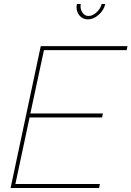

<svg xmlns="http://www.w3.org/2000/svg" viewBox="-20 -941 658 961"><path d="M489 -921H507Q500 -890 474 -867Q448 -844 420 -844Q395 -844 379 -862Q363 -880 363 -906Q363 -911 365 -921H384Q383 -917 383 -910Q383 -890 394.5 -875.5Q406 -861 423 -861Q443 -861 462.5 -878.5Q482 -896 489 -921ZM184 -710H618L614 -690H200L132 -373H495L491 -353H128L57 -20H480L476 0H33Z"/></svg>

Font: Raleway-v4020 Thin
Style: Italic
Weight: 250
Italic angle: -12°
Designer: Matt McInerney, Pablo Impallari, Rodrigo Fuenzalida
Foundry: Matt McInerney, Pablo Impallari, Rodrigo Fuenzalida
Version: Version 4.020;PS 004.020;hotconv 1.0.88;makeotf.lib2.5.64775